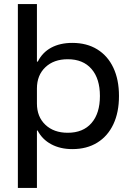

<svg xmlns="http://www.w3.org/2000/svg" viewBox="-20 -720 642 940"><path d="M67.5 200V-700H160.8V-418.3H165Q187.5 -463.3 230.8 -486.7Q274.2 -510 334.2 -510Q405 -510 456.2 -478.3Q507.5 -446.7 535 -388.3Q562.5 -330 562.5 -250Q562.5 -170 535 -111.7Q507.5 -53.3 456.2 -21.7Q405 10 334.2 10Q275 10 230.8 -13.8Q186.7 -37.5 164.2 -80.8H160.8V200ZM311.7 -70Q386.7 -70 427.9 -117.5Q469.2 -165 469.2 -250Q469.2 -335 427.9 -382.5Q386.7 -430 311.7 -430Q243.3 -430 202.1 -390.8Q160.8 -351.7 160.8 -286.7V-213.3Q160.8 -148.3 202.1 -109.2Q243.3 -70 311.7 -70Z"/></svg>

Font: Funnel Display Light
Style: Regular
Weight: 400
Version: Version 1.000